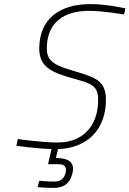

<svg xmlns="http://www.w3.org/2000/svg" viewBox="-20 -721 633 939"><path d="M593 -680C593 -680 502 -701 422 -701C274 -701 172 -630 172 -484C172 -391 235 -366 339 -337C429 -312 460 -302 460 -232C460 -107 387 -24 262 -24C185 -24 67 -41 67 -41L60 -8C60 -8 150 5 232 8L215 82H266C288 82 309 89 301 123C293 156 274 167 245 167C213 167 172 163 172 163L164 194C164 194 198 198 240 198C292 198 323 177 335 123C347 70 309 52 258 52H253L264 8C407 4 498 -88 498 -233C498 -324 448 -342 354 -370C256 -399 209 -415 209 -484C209 -609 290 -668 415 -668C485 -668 587 -650 587 -650L593 -680Z"/></svg>

Font: RazerF5 Thin
Style: Italic
Weight: 250
Foundry: Razer Inc.
Version: Version 2